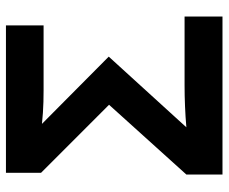

<svg xmlns="http://www.w3.org/2000/svg" viewBox="-80 -674 754 633"><g transform="rotate(-90 296.5 -357.0)"><path d="M38.1 0V-119.1L268.1 -374L43.9 -598.1V-713.9H529.8V-589.8H314.9Q296.4 -589.8 278.3 -590.3Q260.3 -590.8 241.9 -592Q223.6 -593.3 205.1 -595.2L426.8 -375L193.8 -119.1Q228.5 -122.1 263.2 -123.5Q297.9 -125 332 -125H559.1V0Z"/></g></svg>

Font: Wonky
Style: Regular
Weight: 400
Designer: Monotype Design Team
Foundry: Monotype Imaging Inc.
Version: Version 3.000